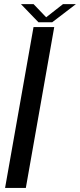

<svg xmlns="http://www.w3.org/2000/svg" viewBox="-20 -917 391 937"><path d="M4.8 0H106.1L244.7 -785H143.6ZM167.8 -808.2H234.6L350.6 -896.9H287.5L205.3 -832.7L143.8 -896.9H82.2Z"/></svg>

Font: Anybody Thin
Style: Italic
Weight: 100
Italic angle: -10°
Designer: Tyler Finck
Foundry: Etcetera Type Company
Version: Version 1.114;gftools[0.9.25]